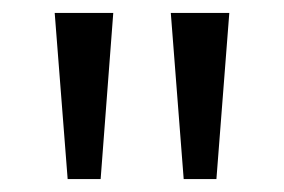

<svg xmlns="http://www.w3.org/2000/svg" viewBox="-20 -734 441 298"><path d="M155.8 -713.9 136.2 -456.1H85L64.9 -713.9ZM335.9 -713.9 315.9 -456.1H265.1L245.1 -713.9Z"/></svg>

Font: f5_51262 
Style: Regular
Weight: 400
Foundry: Ascender Corporation
Version: Version 1.10